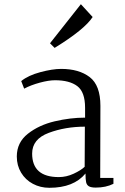

<svg xmlns="http://www.w3.org/2000/svg" viewBox="-20 -883 594 914"><path d="M60 0ZM458 -379 457 -36H520V-8Q484 10 436 10Q414 10 403.5 4Q393 -2 390 -15.5Q387 -29 387 -57Q331 11 215 11Q172 11 136.5 -8Q101 -27 80.5 -61Q60 -95 60 -138Q60 -205 113 -246.5Q166 -288 240.5 -305.5Q315 -323 385 -323V-370Q385 -445 348 -473Q311 -501 242 -501Q212 -501 169.5 -489.5Q127 -478 95 -461L81 -497Q114 -524 172 -539.5Q230 -555 271 -555Q356 -555 407 -516Q458 -477 458 -379ZM133 -152Q133 -40 260 -40Q296 -40 330.5 -56Q365 -72 383 -89L384 -280Q291 -280 212 -250.5Q133 -221 133 -152ZM365 -863 421 -802Q383 -743 240 -655L218 -677Z"/></svg>

Font: Martel Light
Style: Regular
Weight: 300
Designer: Dan Reynolds
Foundry: Dan Reynolds
Version: Version 1.001; ttfautohint (v1.1) -l 5 -r 5 -G 72 -x 0 -D la